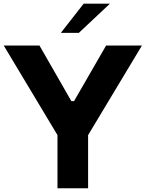

<svg xmlns="http://www.w3.org/2000/svg" viewBox="-21 -1011 782 1031"><path d="M305.7 -834.5 428.2 -991.2H569.3L402.3 -834.5ZM287.6 0V-285.6L-1 -766.6H190.9L362.3 -467.8H376.5L548.8 -766.6H741.2L452.1 -285.6V0Z"/></svg>

Font: Acari Sans Neue Black
Style: Regular
Weight: 900
Designer: Alfredo Marco Pradil
Foundry: Alfredo Marco Pradil
Version: Version 1.045;June 16, 2019;FontCreator 11.5.0.2425 64-bit; 